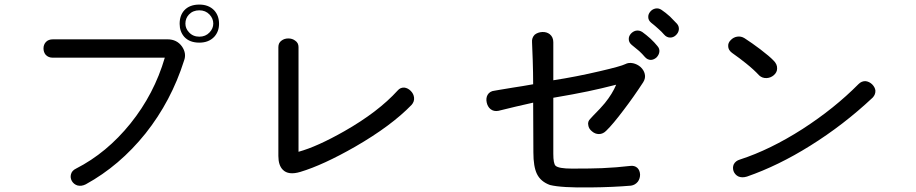

<svg xmlns="http://www.w3.org/2000/svg" viewBox="-20 -860 4040 847"><path d="M213.9 -686.5Q193.4 -686.5 182.6 -674.8Q171.9 -663.1 171.9 -646.5Q171.9 -629.9 181.6 -618.2Q193.4 -605.5 212.9 -605.5H707Q660.2 -445.3 555.7 -315.4Q451.2 -185.5 315.4 -116.2Q296.9 -107.4 293 -90.8Q289.1 -76.2 296.9 -61.5Q305.7 -46.9 321.3 -42Q338.9 -37.1 358.4 -46.9Q507.8 -128.9 622.1 -271.5Q735.4 -414.1 792 -592.8Q803.7 -624 783.2 -654.3Q760.7 -686.5 718.8 -686.5ZM859.4 -839.8Q816.4 -839.8 793 -814.5Q772.5 -792 772.5 -754.9Q772.5 -720.7 793 -697.3Q816.4 -671.9 859.4 -671.9Q900.4 -671.9 924.8 -697.3Q946.3 -720.7 946.3 -754.9Q946.3 -791 924.8 -814.5Q900.4 -839.8 859.4 -839.8ZM859.4 -814.5Q886.7 -814.5 904.3 -795.9Q920.9 -778.3 920.9 -755.9Q920.9 -734.4 904.3 -716.8Q886.7 -698.2 859.4 -698.2Q831.1 -698.2 813.5 -717.8Q797.9 -734.4 797.9 -755.9Q797.9 -779.3 813.5 -795.9Q831.1 -814.5 859.4 -814.5Z M1208 -652.3V-171.9Q1208 -130.9 1227.5 -111.3Q1252 -85.9 1304.7 -101.6Q1405.3 -131.8 1546.9 -212.9Q1706.1 -304.7 1795.9 -397.5Q1808.6 -412.1 1806.6 -429.7Q1804.7 -446.3 1792 -459Q1779.3 -471.7 1763.7 -473.6Q1746.1 -474.6 1734.4 -460.9Q1648.4 -366.2 1499 -281.2Q1378.9 -212.9 1296.9 -190.4V-652.3Q1296.9 -670.9 1282.2 -680.7Q1269.5 -690.4 1252 -690.4Q1234.4 -690.4 1221.7 -680.7Q1208 -670.9 1208 -652.3Z M2162.1 -460Q2140.6 -458 2130.9 -441.4Q2123 -426.8 2127 -408.2Q2130.9 -389.6 2143.6 -378.9Q2158.2 -367.2 2178.7 -371.1L2254.9 -389.6L2332 -407.2L2333 -187.5Q2333 -125 2348.6 -92.8Q2365.2 -58.6 2406.2 -43.9Q2457 -31.2 2585.9 -33.2Q2684.6 -34.2 2763.7 -41Q2782.2 -43.9 2793.9 -58.6Q2803.7 -72.3 2803.7 -89.8Q2802.7 -108.4 2792 -119.1Q2779.3 -130.9 2758.8 -127.9Q2701.2 -121.1 2636.7 -118.2Q2589.8 -116.2 2502.9 -116.2Q2444.3 -116.2 2430.7 -128.9Q2420.9 -138.7 2420.9 -181.6V-428.7Q2512.7 -444.3 2573.2 -457Q2629.9 -468.8 2698.2 -486.3Q2681.6 -446.3 2648.4 -405.3Q2629.9 -382.8 2596.7 -349.6L2585 -336.9Q2571.3 -324.2 2575.2 -307.6Q2577.1 -292 2591.8 -280.3Q2605.5 -268.6 2622.1 -268.6Q2640.6 -268.6 2655.3 -284.2Q2683.6 -311.5 2731.4 -375Q2775.4 -432.6 2817.4 -497.1Q2829.1 -515.6 2824.2 -534.2Q2820.3 -550.8 2805.7 -564.5Q2791 -577.1 2772.5 -581.1Q2752.9 -585 2738.3 -577.1Q2718.8 -567.4 2626 -545.9Q2522.5 -521.5 2420.9 -505.9V-673.8Q2420.9 -696.3 2405.3 -709Q2391.6 -719.7 2372.1 -718.8Q2352.5 -717.8 2338.9 -707Q2325.2 -693.4 2327.1 -672.9Q2328.1 -637.7 2330.1 -594.7Q2332 -538.1 2332 -488.3Q2283.2 -479.5 2243.2 -473.6Q2218.8 -469.7 2184.6 -463.9ZM2813.5 -718.8Q2799.8 -727.5 2785.2 -724.6Q2772.5 -721.7 2762.7 -710.9Q2752.9 -699.2 2753.9 -686.5Q2753.9 -672.9 2766.6 -662.1Q2785.2 -647.5 2799.8 -634.8Q2813.5 -622.1 2824.2 -609.4Q2835.9 -595.7 2851.6 -595.7Q2865.2 -596.7 2876 -606.4Q2886.7 -617.2 2888.7 -630.9Q2890.6 -645.5 2879.9 -657.2Q2868.2 -671.9 2849.6 -689.5Q2831.1 -706.1 2813.5 -718.8ZM2898.4 -816.4Q2885.7 -825.2 2871.1 -822.3Q2857.4 -819.3 2848.6 -808.6Q2838.9 -796.9 2839.8 -784.2Q2839.8 -770.5 2852.5 -759.8Q2870.1 -746.1 2884.8 -732.4Q2898.4 -720.7 2909.2 -708Q2920.9 -694.3 2936.5 -694.3Q2950.2 -694.3 2960.9 -704.1Q2972.7 -714.8 2974.6 -728.5Q2976.6 -743.2 2966.8 -754.9Q2951.2 -771.5 2935.5 -787.1Q2916 -804.7 2898.4 -816.4Z M3264.6 -691.4Q3249 -701.2 3231.4 -698.2Q3214.8 -695.3 3203.1 -682.6Q3191.4 -670.9 3192.4 -656.2Q3192.4 -639.6 3209 -627Q3245.1 -601.6 3271.5 -580.1Q3305.7 -552.7 3329.1 -527.3Q3342.8 -514.6 3362.3 -515.6Q3379.9 -516.6 3393.6 -528.3Q3408.2 -541 3408.2 -557.6Q3409.2 -577.1 3391.6 -593.8Q3375 -611.3 3334 -642.6Q3297.9 -669.9 3264.6 -691.4ZM3767.6 -489.3Q3661.1 -381.8 3520.5 -291Q3377 -199.2 3244.1 -156.2Q3224.6 -150.4 3216.8 -134.8Q3210.9 -121.1 3215.8 -105.5Q3221.7 -89.8 3236.3 -82Q3252.9 -74.2 3275.4 -81.1Q3413.1 -128.9 3553.7 -216.8Q3701.2 -308.6 3830.1 -429.7Q3842.8 -443.4 3841.8 -460.9Q3839.8 -475.6 3827.1 -488.3Q3814.5 -500 3798.8 -502Q3781.2 -502.9 3767.6 -489.3Z"/></svg>

Font: Gungsuh
Style: Regular
Weight: 400
Version: Version 2.21